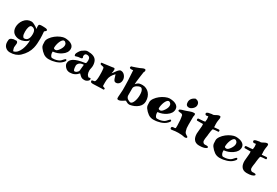

<svg xmlns="http://www.w3.org/2000/svg" viewBox="79 -1954 5035 3489"><g transform="rotate(30 2596.5 -209.5)"><path d="M522 -365Q530 -280 530 -222.5Q530 -165 526.5 -116.5Q523 -68 512 -22Q482 102 378 200Q300 274 174 274Q115 274 75 234Q37 196 37 130Q37 80 49 66Q69 42 116 32L141 31Q165 31 178 29Q203 42 203 74L195 155Q195 160 201 183Q213 224 218 226Q264 217 296 180.5Q328 144 347 96Q383 4 383 -102Q358 -62 300 -38Q250 -17 203 -17Q168 -17 136 -29Q71 -52 47 -112Q35 -142 35 -180.5Q35 -219 48.5 -259.5Q62 -300 88 -334Q147 -410 239 -410Q261 -410 298 -391Q360 -359 380 -336Q376 -348 376 -373V-401Q376 -426 395 -431.5Q414 -437 436 -437Q458 -437 478.5 -436.5Q499 -436 517 -434Q558 -428 558 -408Q558 -398 547.5 -389Q537 -380 531 -375.5Q525 -371 522 -365ZM305 -82Q323 -87 337 -103Q370 -139 370 -219Q370 -281 346 -308Q322 -335 282 -335Q253 -335 237 -286Q225 -250 225 -190.5Q225 -131 239.5 -103.5Q254 -76 270.5 -76Q287 -76 305 -82Z M842 -129 841 -116Q841 -72 863 -39Q871 -28 877 -24.5Q883 -21 893 -21H907Q977 -21 1037 -54Q1048 -60 1059 -72L1083 -98Q1094 -110 1104 -119.5Q1114 -129 1122 -129Q1130 -129 1134 -120Q1138 -111 1138 -106Q1137 -96 1113 -69Q1087 -41 1056 -23Q1025 -6 989 6Q920 28 851 28Q850 29 849 29Q781 29 734 -5Q686 -39 648 -91Q629 -117 626 -146.5Q623 -176 623 -213.5Q623 -251 654 -295Q685 -339 730 -374.5Q775 -410 826.5 -432Q878 -454 912 -454Q946 -454 978 -448Q1009 -444 1037 -430Q1103 -398 1103 -334Q1103 -250 1013 -190Q937 -138 842 -129ZM829 -203Q829 -193 839 -186Q849 -179 867 -179Q868 -179 868 -179Q902 -179 941 -238Q978 -293 978 -336Q978 -362 967 -377Q947 -404 924.5 -404Q902 -404 885 -382Q867 -360 855 -330Q829 -264 829 -203Z M1482 -312Q1482 -391 1412 -391Q1382 -391 1370 -368Q1364 -355 1363.5 -339.5Q1363 -324 1367.5 -320Q1372 -316 1372 -306Q1372 -288 1351 -282Q1338 -278 1313 -278Q1295 -278 1268 -269Q1241 -260 1237 -260Q1228 -260 1223.5 -271Q1219 -282 1219 -292Q1219 -310 1242.5 -348.5Q1266 -387 1283 -400Q1314 -423 1340 -437.5Q1366 -452 1394 -452Q1538 -452 1580 -375Q1604 -331 1604 -269Q1604 -242 1597 -214Q1590 -186 1590 -160Q1590 -118 1607 -82Q1629 -51 1645 -46Q1651 -46 1656.5 -50Q1662 -54 1667 -54Q1688 -54 1688 -33.5Q1688 -13 1670 2Q1634 32 1601 32Q1568 32 1554 28Q1540 24 1529 17Q1518 10 1510 2L1494 -13L1479 -28Q1473 -35 1472 -35Q1404 47 1300 47Q1241 47 1203.5 6Q1166 -35 1166 -71Q1166 -139 1234 -181Q1304 -223 1446 -243Q1460 -244 1468 -250Q1482 -260 1482 -312ZM1343 -153Q1332 -135 1332 -119Q1332 -81 1339 -49Q1346 -17 1363 -15Q1388 -15 1406 -29Q1438 -54 1440 -79L1452 -204Q1374 -204 1343 -153Z M1954 8 1769 15Q1746 15 1730.5 9Q1715 3 1715 -23Q1716 -35 1742 -38Q1771 -41 1777 -47Q1799 -71 1799 -179Q1799 -254 1795 -290Q1791 -326 1790 -329Q1786 -345 1772.5 -348.5Q1759 -352 1744 -354Q1729 -356 1717.5 -361.5Q1706 -367 1706 -381.5Q1706 -396 1713 -398Q1733 -399 1780 -406L1854 -416Q1880 -418 1902 -422Q1948 -430 1953 -430Q1976 -430 1976 -399Q1976 -354 1965 -323Q1978 -334 1992 -355Q2006 -376 2022 -397Q2062 -449 2090 -449Q2118 -449 2139 -437Q2160 -425 2175 -406Q2207 -365 2207 -317Q2206 -250 2158 -222Q2140 -212 2117.5 -212Q2095 -212 2083 -226Q2071 -240 2063.5 -260Q2056 -280 2050 -302.5Q2044 -325 2037 -343Q1956 -267 1948 -174Q1946 -147 1945 -120L1946 -55Q1946 -42 1954 -38Q1962 -34 1972 -31.5Q1982 -29 1990 -25.5Q1998 -22 1998 -10Q1998 2 1986 9Z M2278 -566Q2272 -563 2247 -563Q2222 -563 2212 -568Q2202 -573 2202 -584.5Q2202 -596 2205.5 -601.5Q2209 -607 2214.5 -610Q2220 -613 2225 -614L2237 -616Q2243 -618 2259 -624L2293 -635Q2350 -654 2366 -662Q2381 -670 2395 -676Q2429 -692 2445 -692Q2446 -693 2447 -693Q2462 -693 2467 -685Q2473 -677 2473 -663.5Q2473 -650 2467 -642.5Q2461 -635 2459.5 -623Q2458 -611 2453.5 -581.5Q2449 -552 2444 -514Q2429 -402 2428 -361L2451 -384Q2474 -407 2500 -413Q2526 -419 2564.5 -419Q2603 -419 2641 -401.5Q2679 -384 2705 -354Q2761 -290 2761 -190Q2761 -115 2699 -61Q2634 -5 2534 11Q2508 11 2491 5Q2474 -1 2452 -14Q2449 -18 2447.5 -19.5Q2446 -21 2440 -21Q2426 -14 2411 -4Q2397 6 2381 15Q2343 37 2318.5 37Q2294 37 2289 28.5Q2284 20 2284 -10.5Q2284 -41 2289 -82Q2294 -123 2294 -162Q2294 -201 2293 -253.5Q2292 -306 2290 -362Q2285 -488 2278 -566ZM2575 -358Q2563 -369 2548 -369Q2533 -369 2512 -362Q2491 -354 2473 -342Q2429 -312 2428 -274V-127Q2428 -94 2457 -64Q2498 -37 2523 -33Q2561 -34 2586 -100Q2609 -162 2609 -237Q2609 -326 2575 -358Z M3040 -129 3039 -116Q3039 -72 3061 -39Q3069 -28 3075 -24.5Q3081 -21 3091 -21H3105Q3175 -21 3235 -54Q3246 -60 3257 -72L3281 -98Q3292 -110 3302 -119.5Q3312 -129 3320 -129Q3328 -129 3332 -120Q3336 -111 3336 -106Q3335 -96 3311 -69Q3285 -41 3254 -23Q3223 -6 3187 6Q3118 28 3049 28Q3048 29 3047 29Q2979 29 2932 -5Q2884 -39 2846 -91Q2827 -117 2824 -146.5Q2821 -176 2821 -213.5Q2821 -251 2852 -295Q2883 -339 2928 -374.5Q2973 -410 3024.5 -432Q3076 -454 3110 -454Q3144 -454 3176 -448Q3207 -444 3235 -430Q3301 -398 3301 -334Q3301 -250 3211 -190Q3135 -138 3040 -129ZM3027 -203Q3027 -193 3037 -186Q3047 -179 3065 -179Q3066 -179 3066 -179Q3100 -179 3139 -238Q3176 -293 3176 -336Q3176 -362 3165 -377Q3145 -404 3122.5 -404Q3100 -404 3083 -382Q3065 -360 3053 -330Q3027 -264 3027 -203Z M3556 8Q3503 8 3419 22Q3394 22 3394 -4Q3394 -23 3404.5 -28Q3415 -33 3429 -33.5Q3443 -34 3456.5 -35Q3470 -36 3475 -46V-56L3476 -87V-97Q3476 -217 3456 -304Q3444 -322 3427 -325Q3410 -328 3394.5 -328.5Q3379 -329 3367.5 -332.5Q3356 -336 3356 -350Q3356 -364 3370.5 -372Q3385 -380 3404.5 -386Q3424 -392 3442.5 -396.5Q3461 -401 3484 -410L3547 -433Q3588 -448 3616 -448Q3644 -448 3647.5 -442.5Q3651 -437 3651 -417Q3651 -397 3645 -385L3644 -212Q3644 -157 3647 -141Q3651 -120 3659.5 -90Q3668 -60 3680 -49.5Q3692 -39 3705 -30L3729 -16Q3739 -9 3739 -4Q3739 13 3727 17.5Q3715 22 3700 22L3688 21Q3646 8 3556 8ZM3492 -484Q3425 -484 3425 -562.5Q3425 -641 3513 -685Q3555 -685 3580.5 -661.5Q3606 -638 3606 -597Q3606 -556 3568 -520Q3530 -484 3492 -484Z M3886 -466 3880 -523H3879Q3874 -523 3842 -517Q3831 -517 3821 -525Q3811 -533 3811 -545.5Q3811 -558 3820.5 -565.5Q3830 -573 3845 -578Q3862 -584 3918 -592L3936 -591Q3952 -593 3968 -602L3998 -618Q4030 -636 4051.5 -636Q4073 -636 4076.5 -624.5Q4080 -613 4080 -597L4078 -586Q4067 -520 4067 -498Q4067 -476 4067 -464L4069 -440Q4069 -428 4069.5 -418Q4070 -408 4070 -404Q4093 -404 4115 -408Q4137 -412 4161.5 -412Q4186 -412 4186 -392Q4186 -379 4180 -372Q4152 -372 4112 -367Q4072 -362 4068 -361Q4060 -356 4052 -307Q4044 -258 4043.5 -242.5Q4043 -227 4041 -212Q4039 -197 4036 -181Q4029 -144 4029 -101Q4029 -81 4044 -64Q4059 -47 4080 -47L4118 -49Q4132 -49 4143.5 -45Q4155 -41 4155 -26Q4155 -25 4154 -24V-23Q4122 21 3998 21Q3917 21 3881 -36Q3854 -78 3854 -151Q3854 -163 3868 -310L3866 -354H3743Q3736 -354 3732.5 -363Q3729 -372 3729 -377Q3729 -392 3743 -398Q3870 -406 3880 -411Q3886 -447 3886 -466Z M4429 -129 4428 -116Q4428 -72 4450 -39Q4458 -28 4464 -24.5Q4470 -21 4480 -21H4494Q4564 -21 4624 -54Q4635 -60 4646 -72L4670 -98Q4681 -110 4691 -119.5Q4701 -129 4709 -129Q4717 -129 4721 -120Q4725 -111 4725 -106Q4724 -96 4700 -69Q4674 -41 4643 -23Q4612 -6 4576 6Q4507 28 4438 28Q4437 29 4436 29Q4368 29 4321 -5Q4273 -39 4235 -91Q4216 -117 4213 -146.5Q4210 -176 4210 -213.5Q4210 -251 4241 -295Q4272 -339 4317 -374.5Q4362 -410 4413.5 -432Q4465 -454 4499 -454Q4533 -454 4565 -448Q4596 -444 4624 -430Q4690 -398 4690 -334Q4690 -250 4600 -190Q4524 -138 4429 -129ZM4416 -203Q4416 -193 4426 -186Q4436 -179 4454 -179Q4455 -179 4455 -179Q4489 -179 4528 -238Q4565 -293 4565 -336Q4565 -362 4554 -377Q4534 -404 4511.5 -404Q4489 -404 4472 -382Q4454 -360 4442 -330Q4416 -264 4416 -203Z M4885 -466 4879 -523H4878Q4873 -523 4841 -517Q4830 -517 4820 -525Q4810 -533 4810 -545.5Q4810 -558 4819.5 -565.5Q4829 -573 4844 -578Q4861 -584 4917 -592L4935 -591Q4951 -593 4967 -602L4997 -618Q5029 -636 5050.5 -636Q5072 -636 5075.5 -624.5Q5079 -613 5079 -597L5077 -586Q5066 -520 5066 -498Q5066 -476 5066 -464L5068 -440Q5068 -428 5068.5 -418Q5069 -408 5069 -404Q5092 -404 5114 -408Q5136 -412 5160.5 -412Q5185 -412 5185 -392Q5185 -379 5179 -372Q5151 -372 5111 -367Q5071 -362 5067 -361Q5059 -356 5051 -307Q5043 -258 5042.5 -242.5Q5042 -227 5040 -212Q5038 -197 5035 -181Q5028 -144 5028 -101Q5028 -81 5043 -64Q5058 -47 5079 -47L5117 -49Q5131 -49 5142.5 -45Q5154 -41 5154 -26Q5154 -25 5153 -24V-23Q5121 21 4997 21Q4916 21 4880 -36Q4853 -78 4853 -151Q4853 -163 4867 -310L4865 -354H4742Q4735 -354 4731.5 -363Q4728 -372 4728 -377Q4728 -392 4742 -398Q4869 -406 4879 -411Q4885 -447 4885 -466Z"/></g></svg>

Font: Miltonian Tattoo
Style: Regular
Weight: 400
Designer: Pablo Impallari
Foundry: Pablo Impallari
Version: Version 1.008